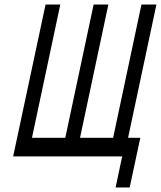

<svg xmlns="http://www.w3.org/2000/svg" viewBox="-20 -690 710 847"><path d="M38 0H519L490 137H552L599 -82H545L670 -670H604L479 -82H333L458 -670H393L268 -82H121L246 -670H181Z"/></svg>

Font: LT Wave Mono
Style: Italic
Weight: 400
Designer: Daniel Lyons
Version: Version 2.5 (Glyphs App)